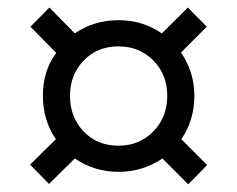

<svg xmlns="http://www.w3.org/2000/svg" viewBox="-20 -579 624 505"><path d="M407.2 -162.1Q354.5 -127 292 -127Q228.5 -127 176.8 -162.1L108.9 -95.2L59.1 -146L127 -212.9Q92.8 -262.7 92.8 -327.1Q92.8 -393.1 127.9 -439.9L60.1 -508.8L109.9 -559.1L176.8 -491.2Q227.5 -525.9 292 -525.9Q355 -525.9 405.8 -491.2L474.1 -559.1L523.9 -508.8L456.1 -440.9Q491.2 -389.6 491.2 -327.1Q491.2 -262.7 457 -212.9L524.9 -145L475.1 -94.2ZM383.3 -233.4Q419.9 -270.5 419.9 -327.1Q419.9 -382.8 383.3 -419.9Q346.7 -457 292 -457Q235.8 -457 200.2 -419.9Q164.1 -382.3 164.1 -327.1Q164.1 -270.5 200.2 -232.9Q235.8 -195.8 292 -195.8Q346.7 -195.8 383.3 -233.4Z"/></svg>

Font: D-DIN Condensed
Style: Regular
Weight: 400
Width: 3
Designer: Charles Nix
Foundry: Datto Inc.
Version: Version 1.00